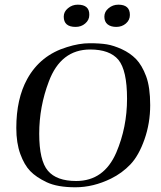

<svg xmlns="http://www.w3.org/2000/svg" viewBox="-20 -792 689 822"><path d="M185.1 -61Q222.2 -17.1 306.2 -17.1Q425.3 -17.1 478 -139.2Q523.9 -247.1 523.9 -369.1Q523.9 -491.2 486.8 -536.1Q449.7 -580.1 366.2 -580.1Q240.2 -580.1 189 -442.9Q147.9 -335 147.9 -219.7Q147.9 -104.5 185.1 -61ZM49.8 -244.1Q49.8 -369.1 96.7 -454.1Q152.8 -555.7 266.6 -590.3Q318.8 -606.9 363.8 -606.9Q408.2 -606.9 437.5 -602.1Q466.8 -597.2 502 -581.1Q537.1 -564.9 562.5 -539.1Q587.9 -512.7 605.5 -465.8Q623 -418.9 623 -341.8Q623 -264.6 598.6 -195.3Q574.2 -126 538.6 -88.4Q502.9 -50.8 455.1 -27.3Q379.4 9.8 302.7 9.8Q226.1 9.8 180.2 -11.7Q134.8 -33.2 109.4 -59.6Q84 -85.9 66.9 -132.8Q49.8 -179.7 49.8 -244.1ZM486.8 -772Q536.1 -772 536.1 -728Q536.1 -706.1 519 -691.4Q502 -676.8 478 -676.8Q454.1 -676.8 440.4 -688Q426.8 -699.2 426.8 -720.7Q426.8 -742.2 444.8 -756.8Q462.9 -772 486.8 -772ZM303.7 -676.8Q252.9 -676.8 252.9 -720.7Q252.9 -742.2 271 -756.8Q289.1 -772 313 -772Q363.3 -772 362.3 -728Q362.3 -706.1 344.7 -691.4Q328.1 -676.8 303.7 -676.8Z"/></svg>

Font: Unna-Italic
Style: Italic
Weight: 400
Italic angle: -8°
Designer: Jorge de Buen U.
Foundry: Omnibus-Type
Version: Version 2.006;PS 002.006;hotconv 1.0.70;makeotf.lib2.5.58329